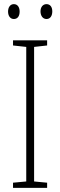

<svg xmlns="http://www.w3.org/2000/svg" viewBox="-20 -909 291 929"><path d="M19 -853C19 -833 29 -817 47 -817C65 -817 75 -831 75 -853C75 -874 65 -889 47 -889C29 -889 19 -873 19 -853ZM176 -854C176 -833 187 -817 205 -817C223 -817 233 -832 233 -854C233 -875 223 -889 205 -889C187 -889 176 -874 176 -854ZM208 0V-25L145 -31V-682L208 -689V-714H43V-689L107 -682V-31L43 -25V0Z"/></svg>

Font: Noto Sans Thai Looped Condensed ExtraLight
Style: Regular
Weight: 200
Width: 3
Designer: Sasikarn Vongin, Ben Mitchell
Foundry: The Fontpad Ltd
Version: Version 1.001